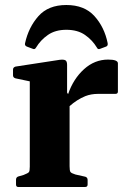

<svg xmlns="http://www.w3.org/2000/svg" viewBox="-20 -747 501 767"><path d="M245 -727Q317 -727 357 -683Q397 -639 410 -575Q412 -564 404 -561L380 -552Q371 -548 367 -557Q349 -587 319.5 -607.5Q290 -628 245 -628Q201 -628 171.5 -607.5Q142 -587 124 -557Q119 -548 111 -552L87 -561Q78 -565 80 -574Q94 -638 133.5 -682.5Q173 -727 245 -727ZM53 0Q44 0 44 -10V-29Q44 -39 53 -42L74 -48Q92 -55 95.5 -59.5Q99 -64 99 -81V-422L42 -434Q32 -437 32 -446V-469Q32 -478 42 -481L218 -508Q235 -510 241.5 -506Q248 -502 248 -488V-377L252 -371Q273 -432 315.5 -470.5Q358 -509 412 -509Q451 -509 451 -494V-381Q451 -372 441 -372H372Q344 -372 321 -363Q287 -349 258 -323V-83Q258 -65 261.5 -60Q265 -55 281 -50L321 -41Q330 -38 330 -28V-10Q330 0 320 0Z"/></svg>

Font: Hahmlet
Style: Bold
Weight: 700
Designer: Minjoo Ham & Mark Frömberg
Foundry: hypertype
Version: Version 1.002; ttfautohint (v1.8.3)